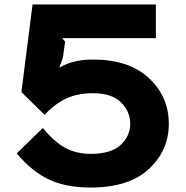

<svg xmlns="http://www.w3.org/2000/svg" viewBox="-20 -830 832 861"><path d="M737 -275Q737 -155 647.5 -72Q558 11 387 11Q278 11 201.5 -24Q125 -59 55 -142L172 -256Q225 -192 274.5 -166Q324 -140 387 -140Q478 -140 521 -180Q564 -220 564 -275Q564 -330 522.5 -371Q481 -412 397 -412Q330 -412 279.5 -389.5Q229 -367 180 -315L76 -417L126 -810H679V-659H259L272 -643L262 -572L247 -528L248 -527Q306 -563 397 -563Q559 -563 648 -479.5Q737 -396 737 -275Z"/></svg>

Font: Sinkin Sans 700 Bold
Style: Bold
Weight: 700
Designer: Keith Bates
Foundry: K-Type
Version: Sinkin Sans (version 1.0)  by Keith Bates   •   © 2014   www